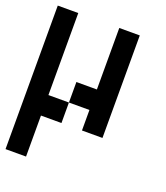

<svg xmlns="http://www.w3.org/2000/svg" viewBox="-130 -690 761 880"><g transform="rotate(20 250.0 -250.0)"><path d="M0 100V-600H100V-200H200V-100H100V100ZM200 -200V-300H300V-600H400V-100H300V-200Z"/></g></svg>

Font: GalmuriMono9 Regular
Style: Regular
Weight: 400
Designer: Lee Minseo (quiple)
Version: Version 2.399;hotconv 1.1.1;makeotfexe 2.6.0 DEVELOPMENT